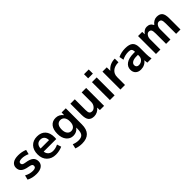

<svg xmlns="http://www.w3.org/2000/svg" viewBox="285 -2228 3935 3935"><g transform="rotate(-45 2252.5 -260.0)"><path d="M434 -394Q351 -432 271 -432Q179 -432 179 -378Q179 -352 199 -338Q219 -324 269 -317Q380 -301 428 -259.5Q476 -218 476 -145Q476 -73 420.5 -31.5Q365 10 264 10Q143 10 49 -40L74 -138Q159 -89 257 -89Q344 -89 344 -147Q344 -174 326 -187.5Q308 -201 256 -210Q146 -228 98.5 -269Q51 -310 51 -380Q51 -449 105.5 -489.5Q160 -530 264 -530Q368 -530 459 -492Z M689 -302H933Q932 -367 900.5 -401.5Q869 -436 812 -436Q757 -436 724.5 -401Q692 -366 689 -302ZM689 -213Q694 -154 734.5 -119.5Q775 -85 837 -85Q911 -85 984 -122L1014 -30Q924 10 824 10Q706 10 632.5 -63Q559 -136 559 -260Q559 -386 627 -458Q695 -530 811 -530Q927 -530 991.5 -461Q1056 -392 1056 -263Q1056 -238 1053 -213Z M1349 -530Q1449 -530 1511 -447H1513L1516 -520H1637V-53Q1637 230 1364 230Q1274 230 1194 200L1217 102Q1289 132 1361 132Q1439 132 1474 91Q1509 50 1509 -50V-87H1507Q1450 -10 1349 -10Q1261 -10 1202.5 -80.5Q1144 -151 1144 -270Q1144 -396 1198.5 -463Q1253 -530 1349 -530ZM1269 -270Q1269 -195 1301.5 -152.5Q1334 -110 1386 -110Q1441 -110 1474 -151Q1507 -192 1507 -265V-275Q1507 -348 1474 -389Q1441 -430 1386 -430Q1331 -430 1300 -389Q1269 -348 1269 -270Z M1898 -520V-210Q1898 -143 1916.5 -118.5Q1935 -94 1980 -94Q2024 -94 2060.5 -138.5Q2097 -183 2097 -243V-520H2227V0H2105L2102 -73H2100Q2070 -34 2026 -12Q1982 10 1935 10Q1850 10 1810 -38.5Q1770 -87 1770 -197V-520Z M2395 -630V-750H2532V-630ZM2395 0V-520H2532V0Z M2700 -520H2824L2826 -420H2828Q2917 -530 3067 -530V-424Q2956 -424 2894.5 -370.5Q2833 -317 2833 -227V0H2700Z M3365 -530Q3484 -530 3536 -483.5Q3588 -437 3588 -333V-140Q3588 -69 3603 0H3480Q3474 -33 3471 -77H3469Q3441 -36 3393.5 -13Q3346 10 3290 10Q3217 10 3173.5 -30.5Q3130 -71 3130 -143Q3130 -230 3203.5 -282.5Q3277 -335 3415 -335H3458V-338Q3458 -391 3437 -412Q3416 -433 3362 -433Q3264 -433 3177 -388L3158 -485Q3253 -530 3365 -530ZM3252 -153Q3252 -121 3271 -103Q3290 -85 3323 -85Q3380 -85 3419 -122Q3458 -159 3458 -215V-249H3415Q3336 -249 3294 -222.5Q3252 -196 3252 -153Z M3731 -520H3851L3854 -450H3856Q3914 -530 3989 -530Q4038 -530 4070 -510Q4102 -490 4125 -445H4127Q4192 -530 4280 -530Q4364 -530 4402.5 -483.5Q4441 -437 4441 -327V0H4315V-297Q4315 -375 4298.5 -402Q4282 -429 4240 -429Q4204 -429 4177 -391Q4150 -353 4150 -297V0H4024V-297Q4024 -375 4007.5 -402Q3991 -429 3949 -429Q3913 -429 3886 -391Q3859 -353 3859 -297V0H3731Z"/></g></svg>

Font: M PLUS 1p
Style: Bold
Weight: 700
Version: Version 1.062